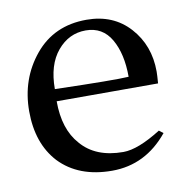

<svg xmlns="http://www.w3.org/2000/svg" viewBox="-61 -524 586 593"><g transform="rotate(-10 232.5 -227.5)"><path d="M431 -232H113Q113 -144 157 -95Q202 -42 289 -42Q335 -42 408 -88L421 -78Q350 9 245 9Q140 9 80 -54Q24 -115 24 -216Q24 -317 84.5 -390.5Q145 -464 247 -464Q331 -464 382 -407.5Q433 -351 433 -269Q433 -258 431 -232ZM345 -268Q345 -340 318.5 -386Q292 -432 239 -432Q186 -432 150 -389Q114 -346 114 -270Q301 -265 345 -268Z"/></g></svg>

Font: GFS Didot
Style: Regular
Weight: 400
Designer: Takis Katsoulidis and George D. Matthiopoulos
Foundry: Takis Katsoulidis and George D. Matthiopoulos
Version: Version 1.0